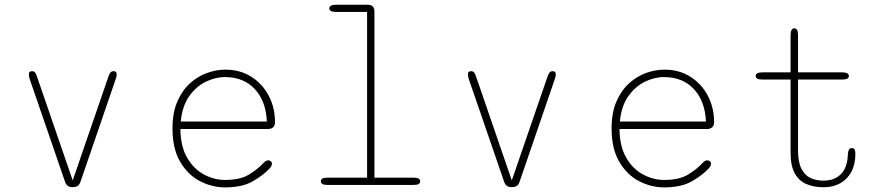

<svg xmlns="http://www.w3.org/2000/svg" viewBox="-20 -782 3754 812"><path d="M287 9.5Q274.5 9.5 266.8 4Q259 -1.5 255 -13.5L105.5 -448Q102 -459 102 -467Q102 -475 105.8 -478Q109.5 -481 115 -481Q123.5 -481 128 -475.5Q132.5 -470 136.5 -458L287.5 -19L438.5 -458Q442.5 -470 447.2 -475.5Q452 -481 460.5 -481Q466 -481 469.8 -478Q473.5 -475 473.5 -467Q473.5 -458.5 469.5 -448L320.5 -13.5Q316.5 -1.5 308.8 4Q301 9.5 288 9.5Z M932 10.5Q876.5 10.5 825.5 -16Q774.5 -42.5 742 -97.8Q709.5 -153 709.5 -239Q709.5 -304.5 729.5 -351.5Q749.5 -398.5 782.5 -428.8Q815.5 -459 855 -473.2Q894.5 -487.5 933 -487.5Q995.5 -487.5 1042.8 -457.5Q1090 -427.5 1116.5 -377.2Q1143 -327 1143 -265Q1143 -251 1135.2 -243.8Q1127.5 -236.5 1114 -236.5H743Q743.5 -164 770.8 -116.2Q798 -68.5 841.2 -44.8Q884.5 -21 932 -21Q996 -21 1033 -43.8Q1070 -66.5 1091 -89.5Q1097.5 -96.5 1102.8 -100.2Q1108 -104 1114 -104Q1120 -104 1125 -100.2Q1130 -96.5 1130 -90Q1130 -85 1127.5 -79.8Q1125 -74.5 1119.5 -69Q1095 -42 1050 -15.8Q1005 10.5 932 10.5ZM744.5 -268H1108.5Q1105 -353.5 1058 -404.8Q1011 -456 931 -456Q890 -456 849.2 -435.8Q808.5 -415.5 779.5 -374Q750.5 -332.5 744.5 -268Z M1363.5 0Q1349.5 0 1343.2 -4Q1337 -8 1337 -15Q1337 -22.5 1343.2 -26.5Q1349.5 -30.5 1363.5 -30.5H1532.5V-731.5H1401Q1387 -731.5 1379.8 -735.5Q1372.5 -739.5 1372.5 -746.5Q1372.5 -753.5 1379.8 -757.8Q1387 -762 1401 -762H1535Q1549 -762 1556.2 -754.8Q1563.5 -747.5 1563.5 -733.5V-30.5H1730.5Q1744.5 -30.5 1750.8 -26.5Q1757 -22.5 1757 -15Q1757 -8 1750.8 -4Q1744.5 0 1730.5 0Z M2144 9.5Q2131.5 9.5 2123.8 4Q2116 -1.5 2112 -13.5L1962.5 -448Q1959 -459 1959 -467Q1959 -475 1962.8 -478Q1966.5 -481 1972 -481Q1980.5 -481 1985 -475.5Q1989.5 -470 1993.5 -458L2144.5 -19L2295.5 -458Q2299.5 -470 2304.2 -475.5Q2309 -481 2317.5 -481Q2323 -481 2326.8 -478Q2330.5 -475 2330.5 -467Q2330.5 -458.5 2326.5 -448L2177.5 -13.5Q2173.5 -1.5 2165.8 4Q2158 9.5 2145 9.5Z M2789 10.5Q2733.5 10.5 2682.5 -16Q2631.5 -42.5 2599 -97.8Q2566.5 -153 2566.5 -239Q2566.5 -304.5 2586.5 -351.5Q2606.5 -398.5 2639.5 -428.8Q2672.5 -459 2712 -473.2Q2751.5 -487.5 2790 -487.5Q2852.5 -487.5 2899.8 -457.5Q2947 -427.5 2973.5 -377.2Q3000 -327 3000 -265Q3000 -251 2992.2 -243.8Q2984.5 -236.5 2971 -236.5H2600Q2600.5 -164 2627.8 -116.2Q2655 -68.5 2698.2 -44.8Q2741.5 -21 2789 -21Q2853 -21 2890 -43.8Q2927 -66.5 2948 -89.5Q2954.5 -96.5 2959.8 -100.2Q2965 -104 2971 -104Q2977 -104 2982 -100.2Q2987 -96.5 2987 -90Q2987 -85 2984.5 -79.8Q2982 -74.5 2976.5 -69Q2952 -42 2907 -15.8Q2862 10.5 2789 10.5ZM2601.5 -268H2965.5Q2962 -353.5 2915 -404.8Q2868 -456 2788 -456Q2747 -456 2706.2 -435.8Q2665.5 -415.5 2636.5 -374Q2607.5 -332.5 2601.5 -268Z M3204.5 -445.5Q3176 -445.5 3176 -461Q3176 -476 3204.5 -476H3323.5V-633.5Q3323.5 -662 3339.5 -662Q3355 -662 3355 -633.5V-476H3541Q3570 -476 3570 -461Q3570 -445.5 3541 -445.5H3355V-145.5Q3355 -96.5 3369.2 -68.5Q3383.5 -40.5 3407.8 -29.2Q3432 -18 3462.5 -18Q3508.5 -18 3536.2 -45.2Q3564 -72.5 3566 -131.5Q3566.5 -141.5 3570 -148.5Q3573.5 -155.5 3582.5 -155.5Q3592 -155.5 3594.8 -148.5Q3597.5 -141.5 3597.5 -131.5Q3597.5 -87 3580.5 -55.2Q3563.5 -23.5 3533.2 -6.8Q3503 10 3463 10Q3423.5 10 3391.8 -3Q3360 -16 3341.8 -47.8Q3323.5 -79.5 3323.5 -136V-445.5Z"/></svg>

Font: Sono ExtraLight
Style: Regular
Weight: 200
Designer: Tyler Finck
Foundry: Tyler Finck
Version: Version 2.112